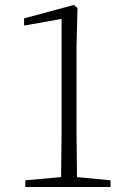

<svg xmlns="http://www.w3.org/2000/svg" viewBox="-20 -753 513 773"><path d="M225 0H425V-27L290 -40L288 -228V-565L292 -721L277 -733L77 -679V-650L228 -677V-228L226 -40L82 -27V0Z"/></svg>

Font: Noto Serif CJK SC ExtraLight
Style: Regular
Weight: 200
Designer: Ryoko NISHIZUKA 西塚涼子 (kana & ideographs); Frank Grießhammer (Latin, Greek & Cyrillic); Wenlong ZHANG 张文龙 (bopomofo); San
Foundry: Adobe
Version: Version 2.001;hotconv 1.1.0;makeotfexe 2.6.0